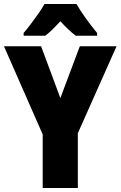

<svg xmlns="http://www.w3.org/2000/svg" viewBox="-20 -947 607 967"><path d="M284 -453 382 -714H567L372 -276V0H195V-270L0 -714H187ZM365 -927Q384 -894 412 -855Q440 -816 469 -781V-767H362Q344 -780 325 -798Q306 -816 284 -840Q261 -815 242.5 -797Q224 -779 208 -767H99V-781Q114 -798 134.5 -825Q155 -852 174.5 -880Q194 -908 204 -927Z"/></svg>

Font: Noto Sans Thai Cond Blk
Style: Regular
Weight: 900
Width: 3
Designer: Monotype Design Team
Foundry: Monotype Imaging Inc.
Version: Version 2.002; ttfautohint (v1.8.4.7-5d5b)